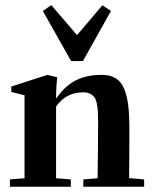

<svg xmlns="http://www.w3.org/2000/svg" viewBox="-20 -709 580 729"><path d="M250 -477.1 142.6 -667.5 174.8 -689.5 272.5 -575.7 368.7 -689 401.4 -667.5 294.9 -477.1ZM17.6 0V-27.8L73.2 -32.2V-347.2L22.9 -359.9V-380.4L160.2 -424.8L197.3 -415.5Q192.9 -378.9 192.9 -334.5Q226.1 -382.3 267.3 -403.6Q308.6 -424.8 366.2 -424.8Q398.4 -424.8 419.7 -411.6Q440.9 -398.4 451.9 -370.6Q462.9 -342.8 467 -308.1Q471.2 -273.4 471.2 -221.7Q471.2 -94.2 470.2 -32.7L527.3 -27.8V0H296.4V-27.8L350.6 -32.2Q352.5 -171.9 352.5 -246.6Q352.5 -271 351.6 -286.4Q350.6 -301.8 347.4 -316.9Q344.2 -332 338.1 -340.1Q332 -348.1 321.5 -353.3Q311 -358.4 295.9 -358.4Q230 -358.4 192.9 -304.2V-32.2L249 -27.8V0Z"/></svg>

Font: Elstob 18pt
Style: Bold
Weight: 700
Designer: Peter S. Baker
Version: Version 1.015